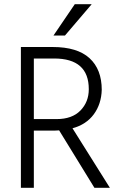

<svg xmlns="http://www.w3.org/2000/svg" viewBox="-20 -899 571 919"><path d="M239 -619H142V-329H251Q325 -329 365 -370Q405 -411 405 -472Q405 -619 239 -619ZM244 -274H142V0H80V-674H232Q350 -674 408.5 -620.5Q467 -567 467 -469Q465 -401 429 -352Q393 -303 327 -285L506 0H432L263 -275Q257 -274 244 -274ZM291 -729H236L338 -879H419Z"/></svg>

Font: Hind Vadodara Light
Style: Regular
Weight: 300
Designer: Hitesh Malaviya
Foundry: Indian Type Foundry
Version: Version 1.000;PS 1.0;hotconv 1.0.86;makeotf.lib2.5.63406; tt